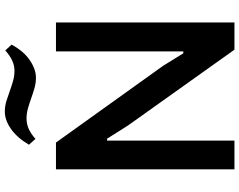

<svg xmlns="http://www.w3.org/2000/svg" viewBox="-118 -874 992 796"><g transform="rotate(-90 378.0 -476.0)"><path d="M176 -852Q205 -901 241.5 -926.5Q278 -952 313 -952Q336 -952 357 -945.5Q378 -939 398.5 -931.5Q419 -924 440 -918Q461 -912 483 -912Q504 -912 524 -921Q544 -930 567 -950L591 -924Q564 -874 526.5 -848.5Q489 -823 454 -823Q432 -823 411 -829Q390 -835 369 -842.5Q348 -850 327 -856Q306 -862 285 -862Q263 -862 243 -853.5Q223 -845 200 -825ZM74 -740H185L503 -296L555 -212H563V-740H683V0H570L256 -441L201 -528H193V0H74Z"/></g></svg>

Font: Encode Sans Narrow
Style: SemiBold
Weight: 600
Designer: Pablo Impallari, Andres Torresi
Foundry: Pablo Impallari, Andres Torresi
Version: Version 1.000; ttfautohint (v1.00) -l 8 -r 50 -G 200 -x 14 -